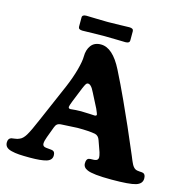

<svg xmlns="http://www.w3.org/2000/svg" viewBox="-124 -983 1073 1111"><g transform="rotate(15 412.5 -428.0)"><path d="M380.4 -779.8Q353.5 -779.8 314.2 -778.6Q274.9 -777.3 257.3 -777.3Q232.4 -777.3 232.4 -794.4V-849.6Q232.4 -866.7 257.3 -866.7Q274.9 -866.7 314.2 -865.2Q353.5 -863.8 380.4 -863.8H391.1Q420.9 -863.8 459.5 -865.2Q498 -866.7 514.6 -866.7Q539.6 -866.7 539.6 -849.6V-794.4Q539.6 -777.3 514.6 -777.3Q497.6 -777.3 459.2 -778.6Q420.9 -779.8 391.1 -779.8ZM242.7 -194.8 218.3 -129.4Q208.5 -103.5 208.5 -87.9Q208.5 -70.8 229 -68.4Q233.9 -67.4 249 -66.4Q264.2 -65.4 269.5 -63.5Q284.2 -59.1 284.2 -36.6Q284.2 -8.3 252.4 1.5Q220.7 11.2 153.3 11.2Q113.8 11.2 88.6 9.5Q63.5 7.8 42.2 2.4Q21 -2.9 11.5 -13.2Q2 -23.4 2 -39.6Q2 -63.5 20.5 -69.3Q23.9 -70.3 41 -72.3Q58.1 -74.2 67.9 -79.6Q86.9 -86.4 104 -114.3Q121.1 -142.1 153.3 -218.3L250.5 -442.9Q276.4 -504.4 290 -555.7Q303.7 -606.9 303.7 -634.8Q303.7 -675.3 323.5 -701.7Q343.3 -728 382.3 -728Q453.1 -728 511.2 -612.8Q550.3 -535.6 589.8 -449.2Q629.4 -362.8 652.1 -310.8Q674.8 -258.8 720.7 -151.4Q722.7 -147 726.3 -137.7Q730 -128.4 731.9 -124.3Q733.9 -120.1 737.1 -113Q740.2 -106 742.4 -102.3Q744.6 -98.6 747.8 -94.2Q751 -89.8 754.2 -86.9Q757.3 -84 760.7 -82Q770.5 -76.2 787.1 -75.7Q803.7 -75.2 809.1 -73.2Q824.2 -68.4 824.2 -43Q824.2 -11.7 787.6 0Q750.5 11.7 642.1 11.7Q529.3 11.7 496.1 -3.9Q469.7 -15.1 469.7 -39.6Q469.7 -66.4 484.9 -70.3Q490.7 -72.3 503.7 -72.3Q516.6 -72.3 522.5 -73.7Q540.5 -76.7 540.5 -94.2Q540.5 -103.5 534.7 -123.5L511.2 -189.9Q502.9 -214.8 481.4 -219.7Q446.3 -226.6 375.5 -226.6Q365.2 -226.6 283.7 -221.7Q265.1 -221.2 256.3 -214.8Q247.6 -208.5 242.7 -194.8ZM370.6 -324.7Q392.6 -324.7 420.4 -323Q448.2 -321.3 452.1 -321.3Q463.9 -321.3 463.9 -330.1Q463.9 -333 451.2 -362.3L407.2 -448.2Q400.9 -460.4 396.2 -468.3Q391.6 -476.1 384 -483.2Q376.5 -490.2 369.1 -490.2Q361.3 -490.2 356.2 -482.9Q351.1 -475.6 341.8 -453.6L307.1 -367.7Q295.4 -337.9 295.4 -331.1Q295.4 -320.8 308.1 -320.8Q310.1 -320.8 318.1 -321.8Q326.2 -322.8 340.1 -323.7Q354 -324.7 370.6 -324.7Z"/></g></svg>

Font: Cooper*
Style: Bold
Weight: 700
Designer: Owen Earl
Foundry: indestructible type*
Version: Version 0.001